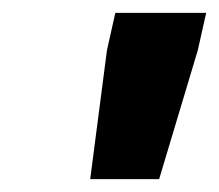

<svg xmlns="http://www.w3.org/2000/svg" viewBox="-20 -708 340 298"><path d="M120 -430 146 -630 159 -688H300L287 -630L227 -430Z"/></svg>

Font: Saira
Style: Bold Italic
Weight: 700
Italic angle: -12°
Designer: Hector Gatti with collaboration of the Omnibus-Type team
Foundry: Omnibus-Type
Version: Version 1.100; ttfautohint (v1.8.3)